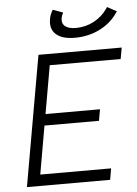

<svg xmlns="http://www.w3.org/2000/svg" viewBox="-61 -971 727 1018"><g transform="rotate(-5 302.5 -462.5)"><path d="M40.5 0 151.9 -633.3 162.6 -693.4H605.5L594.7 -633.3H217.3L172.4 -377.4H462.4L451.7 -316.9H161.6L116.7 -60.1H493.7L483.4 0ZM363.3 -766.6Q295.4 -766.6 262.9 -795.9Q230.5 -825.2 240.2 -877.9Q244.6 -902.8 258.8 -924.8L312.5 -905.3Q303.7 -888.7 301.8 -877Q296.9 -849.1 315.4 -833.5Q334 -817.9 372.6 -817.9Q423.8 -817.9 468.5 -841.3Q513.2 -864.7 541.5 -906.2L546.9 -914.1L596.7 -887.2L590.3 -877.9Q554.7 -825.7 494.6 -796.1Q434.6 -766.6 363.3 -766.6Z"/></g></svg>

Font: Cascadia Code PL Light
Style: Italic
Weight: 300
Italic angle: -10°
Monospace: yes
Designer: Aaron Bell
Foundry: Saja Typeworks
Version: Version 2404.023; ttfautohint (v1.8.4)